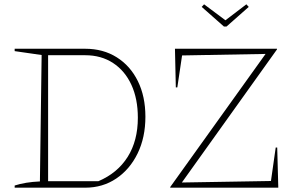

<svg xmlns="http://www.w3.org/2000/svg" viewBox="-20 -870 1386 890"><path d="M375 -644Q458 -644 521 -604.5Q584 -565 619 -494Q654 -423 654 -329Q654 -233 618 -159Q582 -85 519 -42.5Q456 0 375 0H48V-10Q97 -26 165 -29L173 -615L48 -633V-644ZM436 -30Q525 -68 572 -143Q619 -218 619 -324Q619 -412 589 -477Q559 -542 504 -578Q449 -614 375 -614H203V-30ZM769 0V-3L1211 -620L824 -613L802 -465H795L791 -644H1264V-641L823 -24L1236 -31L1258 -186H1265L1270 0ZM1018 -747 915 -838 926 -850 1025 -776 1122 -850 1133 -838 1030 -747Z"/></svg>

Font: Piazzolla Thin
Style: Regular
Weight: 100
Designer: Juan Pablo del Peral
Foundry: Huerta Tipografica
Version: Version 1.330